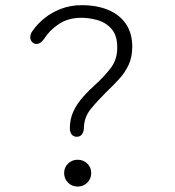

<svg xmlns="http://www.w3.org/2000/svg" viewBox="-20 -692 659 723"><path d="M269.5 -177Q256.5 -177 249.8 -185.8Q243 -194.5 243 -208.5Q243 -244 256.5 -272.8Q270 -301.5 291.8 -326Q313.5 -350.5 337.5 -372Q373 -404 397.2 -436Q421.5 -468 421.5 -513Q421.5 -559 400 -583.2Q378.5 -607.5 347.2 -616.2Q316 -625 287 -625Q236.5 -625 201.2 -601.2Q166 -577.5 147 -547Q140.5 -537.5 133.2 -532Q126 -526.5 117 -526.5Q107.5 -526.5 100.8 -533.8Q94 -541 94 -552Q94 -557.5 96.2 -564.2Q98.5 -571 104 -577.5Q120.5 -601.5 147.2 -623.2Q174 -645 209.8 -658.8Q245.5 -672.5 288 -672.5Q344.5 -672.5 387.2 -654.8Q430 -637 454 -602.2Q478 -567.5 478 -515.5Q478 -478 465 -449.2Q452 -420.5 430 -396Q408 -371.5 381 -346Q348 -313.5 322.2 -282Q296.5 -250.5 296 -210.5Q295.5 -196 288.8 -186.5Q282 -177 269.5 -177ZM272.5 10.5Q251 10.5 236.2 -4.2Q221.5 -19 221.5 -40.5Q221.5 -61.5 236.2 -76Q251 -90.5 272.5 -90.5Q294 -90.5 308.8 -76Q323.5 -61.5 323.5 -40.5Q323.5 -19 308.8 -4.2Q294 10.5 272.5 10.5Z"/></svg>

Font: Sono Monospace Light
Style: Regular
Weight: 300
Version: Version 2.112